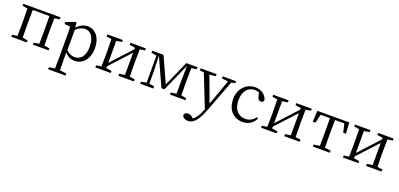

<svg xmlns="http://www.w3.org/2000/svg" viewBox="14 -1532 5835 2809"><g transform="rotate(20 2931.5 -127.5)"><path d="M629 -483V-514H49V-483L129 -470C131 -415 132 -339 132 -286V-228C132 -176 131 -99 129 -44L49 -32V0H290V-32L210 -45C209 -100 208 -176 208 -228V-286C208 -341 209 -421 210 -476H469C470 -421 471 -341 471 -286V-228C471 -176 470 -100 469 -44L387 -32V0H629V-32L548 -45C547 -100 546 -176 546 -228V-286C546 -338 547 -414 548 -469Z M887 -413C947 -467 992 -478 1028 -478C1115 -478 1177 -400 1177 -253C1177 -101 1105 -37 1019 -37C974 -37 931 -53 887 -97ZM876 -517 862 -527 717 -474V-442L807 -435C810 -388 811 -346 811 -282V34C811 93 810 157 809 217L718 230V262H989V230L886 217C884 156 883 90 883 32V-61C932 -2 986 14 1036 14C1164 14 1257 -92 1257 -261C1257 -425 1168 -528 1051 -528C992 -528 934 -503 882 -445Z M1958 -483V-514H1717V-483L1803 -469V-444L1512 -127V-469L1598 -483V-514H1357V-483L1437 -470C1439 -415 1440 -339 1440 -286V-228C1440 -176 1439 -100 1437 -44L1357 -32V0H1598V-32L1512 -45V-73L1803 -390V-45L1717 -32V0H1958V-32L1878 -44C1876 -100 1875 -176 1875 -228V-286C1875 -338 1876 -415 1878 -470Z M2761 -483V-514H2586L2411 -118L2232 -514H2056V-483L2139 -467V-47L2056 -32V0H2262V-32L2181 -47V-225L2172 -481L2370 -45H2417L2609 -477L2606 -225L2605 -45L2520 -32V0H2761V-32L2680 -45C2679 -100 2678 -176 2678 -228V-286C2678 -338 2679 -414 2680 -469Z M3362 -514H3153V-483L3251 -470L3109 -73L2962 -471L3058 -482V-514H2810V-483L2874 -474L3072 26L3063 49C3038 118 3003 179 2952 215L2944 207C2918 182 2897 170 2869 170C2840 170 2812 183 2806 210C2807 248 2850 273 2899 273C2980 273 3048 199 3117 16L3301 -471L3362 -483Z M3829 -124C3793 -71 3736 -42 3673 -42C3565 -42 3489 -124 3489 -264C3489 -405 3561 -488 3662 -488C3683 -488 3706 -484 3730 -476L3752 -401C3759 -376 3773 -358 3803 -358C3827 -358 3843 -370 3847 -395C3828 -474 3751 -528 3659 -528C3529 -528 3410 -427 3410 -257C3410 -91 3506 14 3652 14C3750 14 3816 -34 3850 -114Z M4540 -483V-514H4299V-483L4385 -469V-444L4094 -127V-469L4180 -483V-514H3939V-483L4019 -470C4021 -415 4022 -339 4022 -286V-228C4022 -176 4021 -100 4019 -44L3939 -32V0H4180V-32L4094 -45V-73L4385 -390V-45L4299 -32V0H4540V-32L4460 -44C4458 -100 4457 -176 4457 -228V-286C4457 -338 4458 -415 4460 -470Z M5060 -476 5092 -342H5134L5125 -514H4627L4618 -342H4660L4692 -476H4837C4838 -421 4839 -341 4839 -286V-228C4839 -176 4838 -100 4837 -45L4744 -32V0H5009V-32L4916 -45C4915 -100 4914 -176 4914 -228V-286C4914 -341 4915 -421 4916 -476Z M5814 -483V-514H5573V-483L5659 -469V-444L5368 -127V-469L5454 -483V-514H5213V-483L5293 -470C5295 -415 5296 -339 5296 -286V-228C5296 -176 5295 -100 5293 -44L5213 -32V0H5454V-32L5368 -45V-73L5659 -390V-45L5573 -32V0H5814V-32L5734 -44C5732 -100 5731 -176 5731 -228V-286C5731 -338 5732 -415 5734 -470Z"/></g></svg>

Font: Shippori Mincho
Style: Regular
Weight: 400
Designer: Bonji Tadano  Ryoko NISHIZUKA  (kana & ideographs); Frank Grießhammer (Latin, Greek & Cyrillic); Wenlong ZHANG  (bopomof
Foundry: Adobe Systems Incorporated
Version: Version 1.003;PS 1.001;hotconv 16.6.54;makeotf.lib2.5.65590